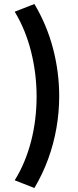

<svg xmlns="http://www.w3.org/2000/svg" viewBox="-20 -825 390 960"><path d="M152 115 53.5 76.5Q81 32.5 101.5 -17Q122 -66.5 135.8 -120Q149.5 -173.5 156.2 -229.5Q163 -285.5 163 -342Q163 -456.5 135.5 -566.5Q108 -676.5 53.5 -766.5L152 -805Q214.5 -700 245.2 -582.2Q276 -464.5 276 -344Q276 -264 262.2 -185Q248.5 -106 221 -30.5Q193.5 45 152 115Z"/></svg>

Font: Geologica Thin Roman Medium
Style: Regular
Weight: 500
Version: Version 1.010;gftools[0.9.28]